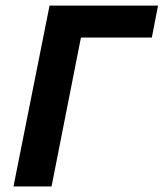

<svg xmlns="http://www.w3.org/2000/svg" viewBox="-20 -672 590 692"><path d="M28.6 0 158.6 -651.8H549.6L527.2 -536.7H271.7L165.8 0Z"/></svg>

Font: Source Sans Variable
Style: Italic
Weight: 200
Italic angle: -11°
Designer: Paul D. Hunt
Foundry: Adobe Systems Incorporated
Version: Version 3.006;hotconv 1.0.111;makeotfexe 2.5.65597